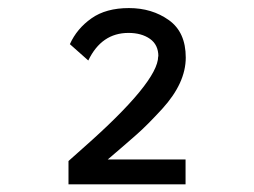

<svg xmlns="http://www.w3.org/2000/svg" viewBox="-20 -784 640 483"><path d="M388.2 -510.3Q349.6 -468.3 324.7 -446.5Q299.8 -424.8 293.7 -419.4Q287.6 -414.1 271 -399.9Q254.4 -385.7 251 -382.8H446.8V-320.3H152.3V-378.9Q164.6 -390.1 189 -411.6Q377.9 -578.1 377.9 -642.1H378.4Q378.4 -671.4 357.2 -686.3Q335.9 -701.2 303.2 -701.2Q235.4 -701.2 202.1 -631.8L155.8 -672.9Q173.3 -711.9 210 -737.8Q246.6 -763.7 304.4 -763.7Q362.3 -763.7 404.8 -733.4Q447.3 -703.1 447.3 -639.2Q447.3 -575.2 388.2 -510.3Z"/></svg>

Font: Oxygen Mono
Style: Regular
Weight: 400
Designer: Vernon Adams
Foundry: Vernon Adams
Version: Version 0.201; ttfautohint (v0.8) -r 50 -G 200 -x